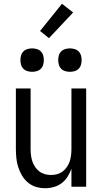

<svg xmlns="http://www.w3.org/2000/svg" viewBox="-20 -988 540 1016"><path d="M219 8Q194 8 170.5 1Q147 -6 128 -22Q109 -38 96.5 -59Q84 -80 76.5 -103.5Q69 -127 66.5 -151.5Q64 -176 64 -200V-520H142V-200Q142 -183 144 -166.5Q146 -150 151 -134.5Q156 -119 165.5 -105Q175 -91 188 -81Q201 -71 217 -66.5Q233 -62 250 -62Q267 -62 283 -66.5Q299 -71 312 -81Q325 -91 334.5 -105Q344 -119 349 -134.5Q354 -150 356 -166.5Q358 -183 358 -200V-520H436V0H358V-95Q350 -73 337.5 -53Q325 -33 306.5 -19Q288 -5 265 1.5Q242 8 219 8ZM350 -608Q338 -608 325.5 -611.5Q313 -615 304 -624Q295 -633 291.5 -645.5Q288 -658 288 -670Q288 -682 291.5 -694.5Q295 -707 304 -716Q313 -725 325.5 -728.5Q338 -732 350 -732Q362 -732 374.5 -728.5Q387 -725 396 -716Q405 -707 408.5 -694.5Q412 -682 412 -670Q412 -658 408.5 -645.5Q405 -633 396 -624Q387 -615 374.5 -611.5Q362 -608 350 -608ZM150 -608Q138 -608 125.5 -611.5Q113 -615 104 -624Q95 -633 91.5 -645.5Q88 -658 88 -670Q88 -682 91.5 -694.5Q95 -707 104 -716Q113 -725 125.5 -728.5Q138 -732 150 -732Q162 -732 174.5 -728.5Q187 -725 196 -716Q205 -707 208.5 -694.5Q212 -682 212 -670Q212 -658 208.5 -645.5Q205 -633 196 -624Q187 -615 174.5 -611.5Q162 -608 150 -608ZM239 -786 192 -824 308 -968 367 -922Z"/></svg>

Font: Iosevka srxl
Style: Regular
Weight: 400
Monospace: yes
Designer: Belleve Invis
Foundry: Belleve Invis
Version: Version 33.0.1; ttfautohint (v1.8.3)